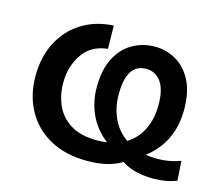

<svg xmlns="http://www.w3.org/2000/svg" viewBox="-81 -617 840 733"><g transform="rotate(15 339.0 -251.0)"><path d="M319.5 11.5Q231 11.5 169.8 -23Q108.5 -57.5 76.5 -116.8Q44.5 -176 44.5 -250.5Q44.5 -326 74 -383.8Q103.5 -441.5 157.2 -475.8Q211 -510 283.5 -514L285 -422.5Q219.5 -415.5 186.5 -366.8Q153.5 -318 153.5 -253.5Q153.5 -205 171.8 -164.2Q190 -123.5 230 -98.8Q270 -74 335.5 -74Q355.5 -74 374 -77Q328.5 -111.5 305 -161.2Q281.5 -211 281.5 -270.5Q281.5 -340 305.5 -386Q329.5 -432 369.5 -454.5Q409.5 -477 457 -477Q502.5 -477 541 -454.8Q579.5 -432.5 602.8 -387.2Q626 -342 626 -273Q626 -207 601 -156Q576 -105 529 -69Q551.5 -65.5 576 -65.5Q622.5 -65.5 666.5 -82L671.5 -5Q632 11.5 578.5 11.5Q546 11.5 514 4.5Q482 -2.5 454.5 -20.5Q402 11.5 319.5 11.5ZM369.5 -266Q369.5 -213.5 389.2 -171Q409 -128.5 447 -102Q486.5 -126.5 506.8 -168.8Q527 -211 527 -264.5Q527 -326.5 505 -356.5Q483 -386.5 446.5 -386.5Q369.5 -386.5 369.5 -266Z"/></g></svg>

Font: Commissioner Medium
Style: Regular
Weight: 500
Designer: Kostas Bartsokas
Foundry: Kostas Bartsokas
Version: Version 1.000; ttfautohint (v1.8.3)